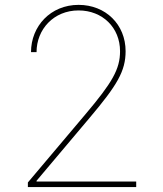

<svg xmlns="http://www.w3.org/2000/svg" viewBox="-20 -757 661 777"><path d="M92.8 0H531.2V-22.5H127.9V-25.4L342.8 -280.3C454.1 -412.1 488.3 -469.2 488.3 -549.8C488.3 -657.7 407.7 -737.3 297.9 -737.3C184.6 -737.3 105.5 -650.9 105.5 -545.9H127.9C127.9 -638.2 197.3 -714.8 297.9 -714.8C395 -714.8 465.8 -645 465.8 -549.8C465.8 -477.1 434.6 -423.3 325.2 -293.9L92.8 -18.6Z"/></svg>

Font: Raveo Thin
Style: Regular
Weight: 100
Designer: Jakub Foglar, Rasmus Andersson (Inter)
Foundry: Jakubfoglar.com
Version: Version 1.100;Glyphs 3.2.3 (3260)